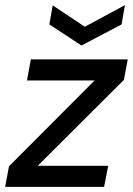

<svg xmlns="http://www.w3.org/2000/svg" viewBox="-32 -727 517 747"><path d="M-12 0 3 -80 336 -414H73L88 -496H465L450 -416L115 -82H389L373 0ZM454 -707 441 -632 285 -550 160 -632 173 -706 298 -623Z"/></svg>

Font: DM Sans 28pt Medium
Style: Italic
Weight: 500
Italic angle: -10°
Version: Version 4.004;gftools[0.9.30]